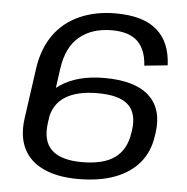

<svg xmlns="http://www.w3.org/2000/svg" viewBox="-52 -758 794 817"><g transform="rotate(5 345.5 -350.0)"><path d="M93 -449Q106 -533 147.5 -590.5Q189 -648 256.5 -678Q324 -708 410 -708Q527 -708 586 -657Q645 -606 649 -507L550 -497Q546 -565 510 -600Q474 -635 400 -635Q315 -635 261.5 -590.5Q208 -546 195 -454L164 -228H62ZM311 8Q223 8 163.5 -19.5Q104 -47 78 -99.5Q52 -152 62 -228L111 -237Q124 -330 197 -380Q270 -430 386 -430Q516 -430 576.5 -375Q637 -320 623 -217L621 -205Q612 -136 572.5 -88.5Q533 -41 467 -16.5Q401 8 311 8ZM321 -65Q414 -65 462 -100.5Q510 -136 520 -207L522 -219Q532 -292 493.5 -327.5Q455 -363 363 -363Q275 -363 224.5 -331Q174 -299 164 -234L163 -222Q151 -142 191 -103.5Q231 -65 321 -65Z"/></g></svg>

Font: Pathway Extreme 28pt Medium
Style: Italic
Weight: 500
Italic angle: -8°
Designer: Eduardo Rodriguez Tunni
Foundry: Eduardo Rodriguez Tunni
Version: Version 1.001;gftools[0.9.26]